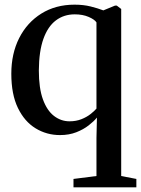

<svg xmlns="http://www.w3.org/2000/svg" viewBox="-20 -568 604 823"><path d="M295 235V199L393.5 186.5V23L395.5 -64Q382.5 -48 360 -30.5Q337.5 -13 306.8 -1Q276 11 237 11Q180 11 132.5 -18Q85 -47 56.8 -105.2Q28.5 -163.5 28.5 -252Q28.5 -338 62.2 -404.8Q96 -471.5 157.2 -509.8Q218.5 -548 299.5 -548Q338 -548 368.8 -540.2Q399.5 -532.5 423 -523.5L473 -544H480.5L499.5 -529.5V186.5L564.5 199V235ZM278 -48Q306 -48 328.8 -57Q351.5 -66 367.8 -78.8Q384 -91.5 393.5 -102.5V-472Q385.5 -484.5 360 -495.5Q334.5 -506.5 300.5 -506.5Q254 -506.5 219.5 -480.5Q185 -454.5 166 -401.2Q147 -348 146.5 -266Q146.5 -190 164 -142Q181.5 -94 211.5 -71Q241.5 -48 278 -48Z"/></svg>

Font: Merriweather 72pt Medium
Style: Regular
Weight: 500
Version: Version 2.100